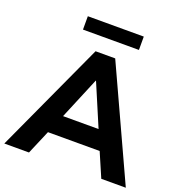

<svg xmlns="http://www.w3.org/2000/svg" viewBox="-164 -1017 1081 1148"><g transform="rotate(20 376.5 -443.0)"><path d="M-10 0 314 -705H439L763 0H607L541 -153H212L147 0ZM375 -540 264 -274H490L377 -540ZM199 -801V-886H555V-801Z"/></g></svg>

Font: Nunito Sans ExtraBold
Style: Regular
Weight: 800
Designer: Vernon Adams
Foundry: Vernon Adams
Version: Version 3.101; ttfautohint (v1.8.4.7-5d5b);gftools[0.9.27]